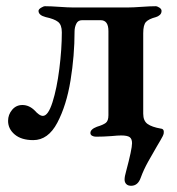

<svg xmlns="http://www.w3.org/2000/svg" viewBox="-20 -437 569 618"><path d="M381 141Q381 131 386 114Q405 43 405 24Q405 10 397.5 4.5Q390 -1 370 -1Q359 -1 339 1Q313 3 289 3Q282 3 276.5 0Q271 -3 271 -9Q271 -21 292 -29Q312 -35 320.5 -41.5Q329 -48 329 -66V-337Q329 -372 304 -372H244Q231 -372 225.5 -360.5Q220 -349 220 -336Q220 -258 207 -178Q194 -98 164.5 -42Q135 14 87 14Q49 14 27.5 -4Q6 -22 6 -48Q6 -68 19 -83.5Q32 -99 52 -99Q74 -99 92 -81Q98 -74 105 -69Q112 -64 118 -64Q135 -64 149 -108Q163 -152 171 -215.5Q179 -279 179 -333Q179 -357 167 -366.5Q155 -376 127 -382Q104 -388 104 -402Q104 -407 112 -412Q120 -417 125 -417Q143 -417 171 -415Q199 -413 213 -413H393Q408 -413 436 -415Q464 -417 481 -417Q486 -417 493 -412.5Q500 -408 500 -402Q500 -394 494.5 -389Q489 -384 482 -382Q459 -376 450 -366.5Q441 -357 441 -330V-71Q441 -48 455 -38Q469 -28 498 -23Q509 -22 507 -8Q506 -1 496.5 14.5Q487 30 485 34Q472 56 457 83Q442 110 433 135Q424 161 402 161Q392 161 386.5 155.5Q381 150 381 141Z"/></svg>

Font: EB Garamond SemiBold
Style: Regular
Weight: 600
Designer: Georg Duffner and Octavio Pardo
Foundry: Georg Duffner
Version: Version 1.000